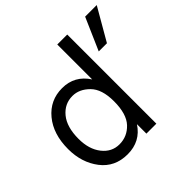

<svg xmlns="http://www.w3.org/2000/svg" viewBox="-174 -888 1077 1077"><g transform="rotate(-45 364.0 -349.5)"><path d="M125 -248Q125 -166 165 -115Q205 -64 266 -64Q328 -64 371.5 -110Q415 -156 415 -257Q415 -353 370 -398Q325 -443 271 -443Q208 -443 166.5 -392.5Q125 -342 125 -248ZM494 0H415V-75Q361 8 259 8Q158 8 100.5 -67Q43 -142 43 -249Q43 -368 104 -441.5Q165 -515 261 -515Q360 -515 415 -430V-707H494ZM617 -515H552L636 -707H728Z"/></g></svg>

Font: Hind Vadodara
Style: Regular
Weight: 400
Designer: Hitesh Malaviya
Foundry: Indian Type Foundry
Version: Version 1.001;PS 1.0;hotconv 1.0.86;makeotf.lib2.5.63406; tt